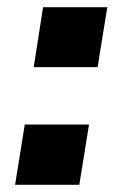

<svg xmlns="http://www.w3.org/2000/svg" viewBox="-20 -515 341 535"><path d="M74 -328 100 -495H279L252 -328ZM22 0 49 -168H228L201 0Z"/></svg>

Font: Nunito Sans 10pt SemiExpanded ExtraBold
Style: Italic
Weight: 800
Width: 6
Italic angle: -9°
Designer: Vernon Adams
Foundry: Vernon Adams
Version: Version 3.101;gftools[0.9.27]